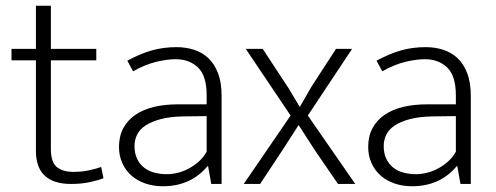

<svg xmlns="http://www.w3.org/2000/svg" viewBox="-20 -640 1724 668"><path d="M315 -430H157V-122Q157 -75 178 -58.5Q199 -42 236 -42Q265 -42 290 -47.5Q315 -53 332 -59L340 -20Q320 -12 291 -6Q262 0 227 0Q167 0 136 -28.5Q105 -57 105 -115V-430H20V-470H105V-620H157V-470H315Z M423 -429Q470 -454 509.5 -465Q549 -476 594 -476Q626 -476 654.5 -467Q683 -458 704.5 -438Q726 -418 738.5 -385.5Q751 -353 751 -306V0H715L704 -62H702Q673 -27 634 -9.5Q595 8 547 8Q514 8 486 -1.5Q458 -11 437.5 -29Q417 -47 405.5 -72.5Q394 -98 394 -129Q394 -166 409 -194Q424 -222 451 -240.5Q478 -259 515.5 -268Q553 -277 599 -277H699V-308Q699 -376 669 -405Q639 -434 591 -434Q562 -434 524 -425Q486 -416 443 -392ZM699 -236 616 -235Q571 -234 539 -225.5Q507 -217 486.5 -203.5Q466 -190 457 -171.5Q448 -153 448 -132Q448 -106 457 -87.5Q466 -69 481 -57Q496 -45 516.5 -39.5Q537 -34 560 -34Q578 -34 597 -38.5Q616 -43 634.5 -52.5Q653 -62 670 -76.5Q687 -91 699 -112Z M1051 -238 1216 0H1156L1075 -118L1019 -205L965 -121L885 0H828L991 -238L835 -470H894L984 -333L1023 -268L1064 -339L1149 -470H1205Z M1290 -429Q1337 -454 1376.5 -465Q1416 -476 1461 -476Q1493 -476 1521.5 -467Q1550 -458 1571.5 -438Q1593 -418 1605.5 -385.5Q1618 -353 1618 -306V0H1582L1571 -62H1569Q1540 -27 1501 -9.5Q1462 8 1414 8Q1381 8 1353 -1.5Q1325 -11 1304.5 -29Q1284 -47 1272.5 -72.5Q1261 -98 1261 -129Q1261 -166 1276 -194Q1291 -222 1318 -240.5Q1345 -259 1382.5 -268Q1420 -277 1466 -277H1566V-308Q1566 -376 1536 -405Q1506 -434 1458 -434Q1429 -434 1391 -425Q1353 -416 1310 -392ZM1566 -236 1483 -235Q1438 -234 1406 -225.5Q1374 -217 1353.5 -203.5Q1333 -190 1324 -171.5Q1315 -153 1315 -132Q1315 -106 1324 -87.5Q1333 -69 1348 -57Q1363 -45 1383.5 -39.5Q1404 -34 1427 -34Q1445 -34 1464 -38.5Q1483 -43 1501.5 -52.5Q1520 -62 1537 -76.5Q1554 -91 1566 -112Z"/></svg>

Font: Mukta ExtraLight
Style: Regular
Weight: 275
Designer: Girish Dalvi and Yashodeep Gholap
Foundry: Ek Type
Version: Version 2.538;PS 1.002;hotconv 16.6.51;makeotf.lib2.5.65220;